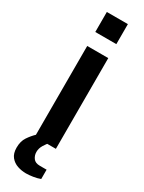

<svg xmlns="http://www.w3.org/2000/svg" viewBox="-237 -753 725 964"><g transform="rotate(30 126.0 -270.5)"><path d="M65 -607V-723H187V-607ZM65 0V-526H187V0ZM118 182Q93 182 69 174Q45 166 29 146.5Q13 127 13 93Q13 56 29.5 31.5Q46 7 66 -12H144V-8Q134 2 122 21.5Q110 41 110 62Q110 82 121.5 98Q133 114 160 114H199V168Q181 175 158 178.5Q135 182 118 182Z"/></g></svg>

Font: Archivo SemiBold SemiBold
Style: Regular
Weight: 600
Version: Version 2.001